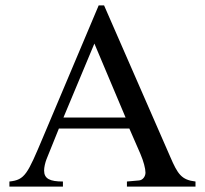

<svg xmlns="http://www.w3.org/2000/svg" viewBox="-20 -694 762 714"><path d="M447 -257H216L331 -532ZM707 0V-19C655 -25 641 -46 613 -111L367 -674H347L141 -186C82 -46 73 -25 15 -19V0H214V-19C166 -19 144 -29 144 -60C144 -72 148 -89 153 -102L199 -216H461L502 -122C514 -94 521 -67 521 -52C521 -38 511 -24 497 -23L452 -19V0Z"/></svg>

Font: XITS Math
Style: Regular
Weight: 400
Designer: MicroPress Inc., with final additions and corrections provided by Coen Hoffman, Elsevier (retired)
Version: Version 1.302